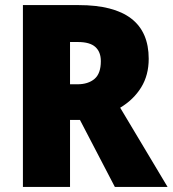

<svg xmlns="http://www.w3.org/2000/svg" viewBox="-20 -734 678 754"><path d="M289 -714Q564 -714 564 -503Q564 -439 534.5 -391Q505 -343 452 -311L638 0H431L294 -263H255V0H70V-714ZM286 -569H255V-403H284Q326 -403 351 -424Q376 -445 376 -494Q376 -530 354.5 -549.5Q333 -569 286 -569Z"/></svg>

Font: Noto Sans Lao SemiCondensed Black
Style: Regular
Weight: 900
Width: 4
Designer: Monotype Design Team
Foundry: Monotype Imaging Inc.
Version: Version 2.003; ttfautohint (v1.8.4.7-5d5b)